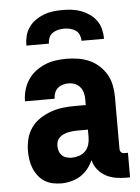

<svg xmlns="http://www.w3.org/2000/svg" viewBox="-53 -782 607 832"><g transform="rotate(-5 250.0 -366.0)"><path d="M181 8Q161 8 142.5 4Q124 0 108 -10Q92 -20 80 -35.5Q68 -51 61 -68.5Q54 -86 51 -105Q48 -124 48 -143Q48 -170 54.5 -196.5Q61 -223 76.5 -245Q92 -267 115 -282Q138 -297 163.5 -306Q189 -315 215.5 -318Q242 -321 269 -321H315V-346Q315 -360 311.5 -374Q308 -388 299 -399Q290 -410 276.5 -415.5Q263 -421 248 -421Q236 -421 223.5 -417.5Q211 -414 201.5 -405.5Q192 -397 187.5 -385Q183 -373 183 -360H54Q54 -384 60.5 -407.5Q67 -431 80 -451.5Q93 -472 112.5 -487Q132 -502 154 -511.5Q176 -521 200 -524.5Q224 -528 248 -528Q274 -528 299 -524Q324 -520 347 -510Q370 -500 389.5 -482.5Q409 -465 421.5 -443Q434 -421 439 -396Q444 -371 444 -346V-117Q444 -110 449 -104.5Q454 -99 462 -99H479V8H462Q439 8 416 4Q393 0 373 -11Q353 -22 338.5 -40.5Q324 -59 319 -81Q310 -61 296 -43.5Q282 -26 263.5 -14.5Q245 -3 223.5 2.5Q202 8 181 8ZM234 -99Q250 -99 266 -104Q282 -109 293.5 -120.5Q305 -132 310 -148Q315 -164 315 -180V-214H269Q259 -214 249 -213Q239 -212 229 -210Q219 -208 209 -203.5Q199 -199 191.5 -192Q184 -185 180.5 -175.5Q177 -166 177 -155Q177 -144 180.5 -133Q184 -122 192 -114Q200 -106 211.5 -102.5Q223 -99 234 -99ZM81 -600Q81 -621 86 -641.5Q91 -662 103 -679Q115 -696 132 -708Q149 -720 168.5 -727.5Q188 -735 208.5 -737.5Q229 -740 250 -740Q271 -740 291.5 -737.5Q312 -735 331.5 -727.5Q351 -720 368 -708Q385 -696 397 -679Q409 -662 414 -641.5Q419 -621 419 -600H321Q321 -613 316 -625.5Q311 -638 300 -645.5Q289 -653 276 -656Q263 -659 250 -659Q237 -659 224 -656Q211 -653 200 -645.5Q189 -638 184 -625.5Q179 -613 179 -600Z"/></g></svg>

Font: Iosevka SS18 Heavy
Style: Regular
Weight: 900
Monospace: yes
Designer: Belleve Invis
Foundry: Belleve Invis
Version: Version 25.1.1; ttfautohint (v1.8.4)